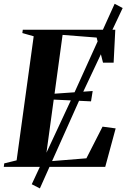

<svg xmlns="http://www.w3.org/2000/svg" viewBox="-40 -904 684 1040"><path d="M-19.5 0 -17 -19 50 -35.5 142.5 -707.5 81 -725 83.5 -743H584.5L575.5 -564.5H518L483.5 -700.5L299 -715L255.5 -396.5L462 -411L453 -355L251 -364.5L205 -28.5L428 -46.5L515.5 -218L586.5 -208.5L530 0ZM132 94 360 -395.5 581 -883.5 624.5 -860.5 395.5 -374.5 176 116.5Z"/></svg>

Font: Merriweather 144pt
Style: Bold Italic
Weight: 700
Italic angle: -7.8°
Version: Version 2.101